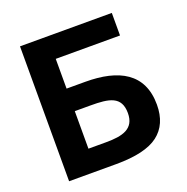

<svg xmlns="http://www.w3.org/2000/svg" viewBox="-122 -790 880 904"><g transform="rotate(-20 318.0 -338.0)"><path d="M305 -414H211V-563H533V-676H73V0H309C406.3 0 476.7 -16.5 520 -49.5C563.3 -82.5 585 -132 585 -198C585 -354.7 472.3 -414 305 -414ZM299 -113H211V-301H290C382.5 -301 443 -291.9 443 -207C443 -127.9 382.2 -113 299 -113Z"/></g></svg>

Font: Fog Sans
Style: Bold
Weight: 700
Foundry: Intel Corporation
Version: Version 1.00